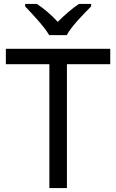

<svg xmlns="http://www.w3.org/2000/svg" viewBox="-20 -964 596 984"><path d="M232 -784H322C346 -829 409 -893 447 -931V-944H385C350 -921 312 -888 276 -852C243 -888 204 -921 169 -944H109V-931C145 -893 206 -829 232 -784ZM323 0V-635H545V-714H10V-635H233V0Z"/></svg>

Font: Noto Sans Inscriptional Parthian
Style: Regular
Weight: 400
Designer: Monotype Design Team
Foundry: Monotype Imaging Inc.
Version: Version 2.003